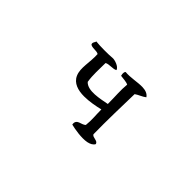

<svg xmlns="http://www.w3.org/2000/svg" viewBox="-37 -785 1074 1074"><g transform="rotate(45 500.0 -247.5)"><path d="M704 -442C692 -460 672 -466 648 -467C610 -468 563 -456 522 -460C514 -452 516 -440 519 -427C539 -424 563 -424 578 -416C573 -367 578 -324 578 -263C529 -254 445 -233 411 -271C403 -320 407 -365 407 -416C424 -427 460 -420 478 -431C473 -453 429 -466 414 -464C389 -461 318 -461 285 -465C284 -454 273 -451 277 -435C289 -421 325 -431 340 -420C344 -356 324 -298 344 -253C362 -212 406 -199 454 -199C496 -199 541 -208 574 -216C574 -170 579 -137 574 -93C565 -84 550 -81 537 -76C525 -71 515 -62 519 -41C548 -34 607 -23 648 -31C666 -35 681 -42 689 -56C686 -79 650 -69 641 -86C639 -189 643 -313 645 -408C663 -421 687 -428 704 -442Z"/></g></svg>

Font: Yuji Syuku Std R
Style: Regular
Weight: 400
Designer: Kataoka Yuji
Foundry: Kinuta Font Factory
Version: Version 3.000;hotconv 1.0.111;makeotfexe 2.5.65597